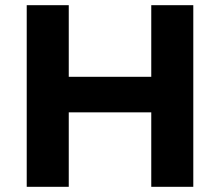

<svg xmlns="http://www.w3.org/2000/svg" viewBox="-20 -720 848 740"><path d="M725 -700V0H563V-287H245V0H83V-700H245V-424H563V-700Z"/></svg>

Font: APTA Sans Regular
Style: Bold Italic
Weight: 700
Version: Version 7.200